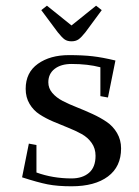

<svg xmlns="http://www.w3.org/2000/svg" viewBox="-20 -651 493 679"><path d="M58.1 -23.9 82 -143.1 108.9 -138.2V-41Q167 -20 232.9 -20Q271.5 -20 294.7 -39.8Q317.9 -59.6 317.9 -100.1Q317.9 -126 304.2 -145.5Q290.5 -165 268.8 -177Q247.1 -189 220.7 -199.5Q194.3 -210 168 -221.2Q141.6 -232.4 119.9 -246.6Q98.1 -260.7 84.5 -283.7Q70.8 -306.6 70.8 -336.9Q70.8 -394.5 114 -425.3Q157.2 -456.1 224.1 -456.1Q272.5 -456.1 307.1 -452.1Q341.8 -448.2 388.2 -437L361.8 -306.2L335 -311V-413.1Q290.5 -424.8 232.9 -424.8Q195.8 -424.8 173.3 -407.5Q150.9 -390.1 150.9 -359.9Q150.9 -338.9 165 -322.3Q179.2 -305.7 201.9 -293.9Q224.6 -282.2 252 -271.5Q279.3 -260.7 306.9 -248Q334.5 -235.4 357.2 -220Q379.9 -204.6 394 -180.4Q408.2 -156.2 408.2 -126Q408.2 -61.5 361.8 -26.9Q315.4 7.8 232.9 7.8Q183.6 7.8 148.7 1Q113.8 -5.9 58.1 -23.9ZM126 -615.2 146 -630.9 232.9 -561 319.8 -630.9 339.8 -615.2 282.2 -537.1Q267.6 -518.6 257.6 -511.7Q247.6 -504.9 232.9 -504.9Q218.3 -504.9 208.7 -511.5Q199.2 -518.1 184.1 -537.1Z"/></svg>

Font: Dehuti
Style: Bold
Weight: 700
Version: Version 1.2